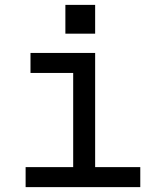

<svg xmlns="http://www.w3.org/2000/svg" viewBox="-20 -767 640 787"><path d="M85 0V-82H280V-468H105V-550H370V-82H555V0ZM248 -747H370V-629H248Z"/></svg>

Font: Tiny
Style: Regular
Weight: 400
Designer: Philipp Nurullin, Konstantin Bulenkov
Foundry: JetBrains
Version: Version 2.251; ttfautohint (v1.8.4.7-5d5b)